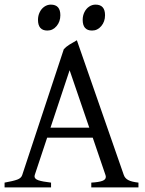

<svg xmlns="http://www.w3.org/2000/svg" viewBox="-20 -819 635 839"><path d="M131.8 -54.2Q130.9 -50.3 130.9 -48.3Q130.9 -37.1 147.9 -31.2Q165 -25.4 203.1 -21V0H0V-21Q38.1 -27.8 55.4 -34.2Q72.8 -40.5 77.1 -54.2L258.8 -604Q268.6 -614.7 283 -623.8Q297.4 -632.8 315.9 -643.1L521 -54.2Q525.9 -40 540.3 -32.2Q554.7 -24.4 585 -21V0H378.9V-21Q412.1 -22.9 427.2 -28.6Q442.4 -34.2 442.4 -45.9Q442.4 -49.8 440.9 -54.2L385.3 -217.3H186ZM284.2 -512.2 200.7 -261.2H370.1ZM146 -732.4Q146 -750.5 153.6 -765.9Q161.1 -781.2 174.1 -790Q187 -798.8 202.1 -798.8Q243.7 -798.8 243.7 -752.4Q243.7 -724.6 227.3 -705.1Q210.9 -685.5 187 -685.5Q146 -685.5 146 -732.4ZM341.3 -732.4Q341.3 -750.5 348.9 -765.9Q356.4 -781.2 369.4 -790Q382.3 -798.8 397.5 -798.8Q439 -798.8 439 -752.4Q439 -724.6 422.6 -705.1Q406.2 -685.5 382.3 -685.5Q341.3 -685.5 341.3 -732.4Z"/></svg>

Font: David Libre
Style: Regular
Weight: 400
Version: Version 1.000